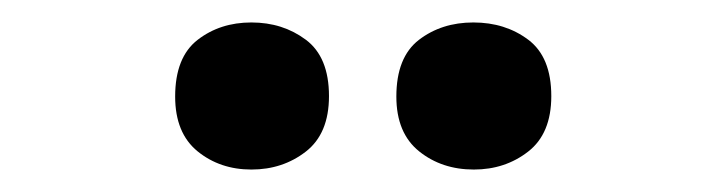

<svg xmlns="http://www.w3.org/2000/svg" viewBox="-20 -772 647 171"><path d="M136 -686Q136 -721 156 -736.5Q176 -752 203.9 -752Q231.8 -752 252.4 -736.6Q273 -721.2 273 -686.4Q273 -653 252.4 -637Q231.8 -621 203.9 -621Q176 -621 156 -637.2Q136 -653.5 136 -686ZM333 -686Q333 -721 353.1 -736.5Q373.3 -752 401.6 -752Q430 -752 450.5 -736.6Q471 -721.2 471 -686.4Q471 -653 450.4 -637Q429.9 -621 402 -621Q373.5 -621 353.3 -637.2Q333 -653.5 333 -686Z"/></svg>

Font: Noto Sans Kannada
Style: Regular
Weight: 400
Designer: Jelle Bosma - Monotype Design Team
Foundry: Monotype Imaging Inc.
Version: Version 2.003